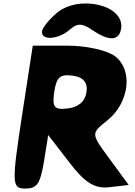

<svg xmlns="http://www.w3.org/2000/svg" viewBox="-20 -1149 787 1119"><path d="M107 -467C48 -79 49 -50 127 -50C196 -50 214 -77 236 -206L261 -362L383 -204C475 -83 532 -48 618 -58L730 -71L620 -221C510 -371 509 -370 604 -446C733 -548 757 -739 652 -820C606 -856 483 -883 371 -883H171ZM484 -612C475 -556 438 -525 375 -517C297 -507 283 -524 296 -612C309 -700 330 -718 404 -708C465 -700 493 -668 484 -612ZM308 -1071C264 -1033 228 -988 225 -967C217 -912 318 -917 385 -975C431 -1015 457 -1015 518 -974C616 -907 675 -910 686 -983C707 -1121 437 -1183 308 -1071Z"/></svg>

Font: Hussar Skorodowane
Style: Ky
Weight: 700
Foundry: Cannot Into Space Fonts
Version: Version 0.892